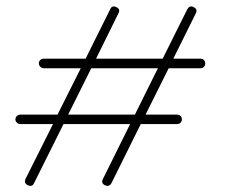

<svg xmlns="http://www.w3.org/2000/svg" viewBox="-20 -573 785 608"><path d="M43.9 -210C36.1 -210 28.8 -203.1 28.8 -194.8C28.8 -187 36.1 -180.2 43.9 -180.2H147.9L61 -6.8C56.6 2.4 59.1 9.3 68.4 13.7C71.3 15.1 74.2 15.6 76.7 15.6C81.5 15.6 85.4 12.7 87.9 6.8L181.2 -180.2H392.1L306.2 -6.8C301.3 2.4 303.2 9.3 312.5 13.7C315.4 15.1 318.4 15.6 320.8 15.6C325.7 15.6 329.6 12.7 333 6.8L425.8 -180.2H541C561 -180.2 561 -210 541 -210H440.9L514.2 -356.9H615.2C634.8 -356.9 634.8 -387.2 615.2 -387.2H528.8L600.1 -530.8C604.5 -539.6 602.5 -545.9 593.3 -550.3C590.8 -551.8 587.9 -552.7 585.4 -552.7C580.6 -552.7 576.7 -549.8 573.2 -543.9L495.1 -387.2H284.2L355 -530.8C359.9 -539.6 357.9 -545.9 348.6 -550.3C345.7 -551.8 342.8 -552.7 340.3 -552.7C335.4 -552.7 331.5 -549.8 329.1 -543.9L251 -387.2H118.2C109.9 -387.2 103 -380.9 103 -372.6C103 -364.3 110.4 -356.9 118.2 -356.9H235.8L162.1 -210ZM269 -356.9H480L407.2 -210H195.8Z"/></svg>

Font: Nemoy
Style: Light
Weight: 300
Designer: BSozoo
Foundry: BSozoo
Version: Version 001.000